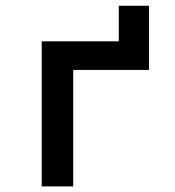

<svg xmlns="http://www.w3.org/2000/svg" viewBox="-20 -665 626 685"><path d="M128.9 0V-517.6H241.2V0ZM161.6 -415.5V-517.6H502V-415.5ZM403.8 -415.5V-644.5H511.7V-415.5Z"/></svg>

Font: Cascadia Code Medium
Style: Regular
Weight: 500
Monospace: yes
Designer: Aaron Bell
Foundry: Saja Typeworks
Version: Version 2407.024